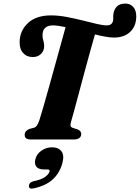

<svg xmlns="http://www.w3.org/2000/svg" viewBox="-20 -802 804 1104"><path d="M388 -100Q383.5 -84.5 386.5 -77Q389.5 -69.5 398.5 -66.5L426.5 -58Q448 -48 447 -31Q446.5 -15.5 435.2 -7.8Q424 0 405.5 0H156.5Q121.5 0 122 -26.5Q122 -39.5 129.5 -47.5Q137 -55.5 149 -60.5L177 -68Q193.5 -72.5 206.5 -111Q214 -133.5 228.2 -183Q242.5 -232.5 260.2 -296.2Q278 -360 296.5 -426.8Q315 -493.5 331 -551.5Q347 -609.5 357 -646Q336 -650.5 317.5 -653.2Q299 -656 285 -656Q225.5 -656 224.5 -601Q224 -582.5 229 -568.8Q234 -555 234 -535.5Q233.5 -509.5 215.5 -491.8Q197.5 -474 168 -474Q133.5 -474 112.5 -497.8Q91.5 -521.5 93 -563.5Q94.5 -626 141.2 -669.8Q188 -713.5 273.5 -713.5Q315 -713.5 361.8 -704.8Q408.5 -696 453.5 -684.8Q498.5 -673.5 535.2 -664.8Q572 -656 594 -656Q623 -656 629.5 -680.5Q631.5 -689 631 -699.2Q630.5 -709.5 632 -721.5Q635.5 -747.5 652 -764.5Q668.5 -781.5 701.5 -781.5Q728.5 -781.5 746.2 -762Q764 -742.5 763.5 -705Q762.5 -650.5 728 -618.2Q693.5 -586 634.5 -586Q614.5 -586 586.5 -591Q558.5 -596 526 -604Q514.5 -565 498.8 -508Q483 -451 466 -387.8Q449 -324.5 433.2 -265.5Q417.5 -206.5 405.5 -162.2Q393.5 -118 388 -100ZM235 172.5Q200.5 172.5 188.5 155.5Q176.5 138.5 183.5 113Q191.5 82.5 218.8 63.8Q246 45 278.5 45Q316 45 333.2 67.8Q350.5 90.5 339 134.5Q324 191.5 284.5 228.5Q245 265.5 174.5 281Q145 287.5 146.5 266.5Q147.5 246 173.5 240Q219.5 230.5 240.2 214.8Q261 199 265 184Q268 172.5 253.5 172.5Z"/></svg>

Font: Fraunces 9pt
Style: Bold Italic
Weight: 700
Italic angle: -16°
Version: Version 1.000;[b76b70a41]